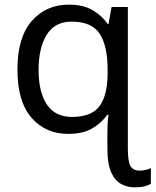

<svg xmlns="http://www.w3.org/2000/svg" viewBox="-20 -566 669 826"><path d="M276 -546Q339 -546 379 -522Q419 -498 443 -463H447L460 -536H530V72Q530 131 542 149.5Q554 168 579 168Q596 168 609 164.5Q622 161 629 157V224Q620 231 602 235.5Q584 240 559 240Q528 240 501 225.5Q474 211 458 174.5Q442 138 442 73V11Q442 -7 443 -31Q444 -55 447 -72H441Q418 -38 377.5 -14Q337 10 273 10Q176 10 115.5 -59.5Q55 -129 55 -267Q55 -405 116.5 -475.5Q178 -546 276 -546ZM288 -473Q216 -473 181 -416.5Q146 -360 146 -265Q146 -170 181.5 -116.5Q217 -63 290 -63Q373 -63 407.5 -108.5Q442 -154 443 -248V-266Q443 -368 409 -420.5Q375 -473 288 -473Z"/></svg>

Font: Noto Sans Historical
Style: Regular
Weight: 400
Designer: Monotype Design Team
Foundry: Monotype Imaging Inc.
Version: Version 2.013; ttfautohint (v1.8.4.7-5d5b)